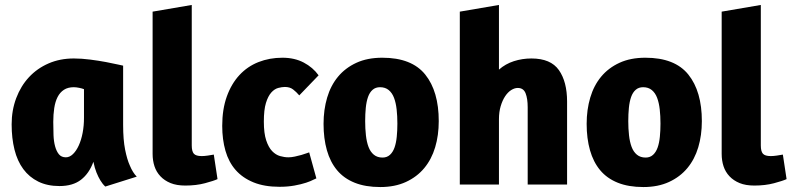

<svg xmlns="http://www.w3.org/2000/svg" viewBox="-20 -745 3202 775"><path d="M477 -241Q477 -181 485 -141Q493 -101 504 -77Q516 -48 532 -32L405 8Q394 -2 385 -17Q377 -30 369.5 -48.5Q362 -67 357 -92Q340 -45 307 -19.5Q274 6 220 6Q171 6 134.5 -12Q98 -30 74 -62.5Q50 -95 38.5 -141Q27 -187 27 -243Q27 -300 45.5 -349Q64 -398 97 -433.5Q130 -469 176 -489Q222 -509 278 -509Q309 -509 344 -504.5Q379 -500 408 -494.5Q437 -489 456.5 -484.5Q476 -480 477 -480ZM319 -269V-385Q312 -388 299.5 -390.5Q287 -393 278 -393Q254 -393 238 -382.5Q222 -372 212.5 -353.5Q203 -335 199 -309Q195 -283 195 -253Q195 -225 196 -199.5Q197 -174 202.5 -154Q208 -134 218 -122Q228 -110 246 -110Q261 -110 274.5 -123Q288 -136 298 -158Q308 -180 313.5 -208.5Q319 -237 319 -269Z M596 -124V-698L754 -725V-158Q754 -134 762.5 -124.5Q771 -115 794 -115Q805 -115 818.5 -117Q832 -119 843 -121L858 -22Q843 -15 807.5 -5.5Q772 4 728 4Q693 4 668.5 -6Q644 -16 627.5 -33.5Q611 -51 603.5 -74Q596 -97 596 -124Z M1188 -360Q1176 -374 1163 -384Q1150 -394 1130 -394Q1118 -394 1103 -390Q1088 -386 1075 -371.5Q1062 -357 1053.5 -329.5Q1045 -302 1045 -254Q1045 -207 1054.5 -178.5Q1064 -150 1078.5 -135Q1093 -120 1110.5 -115Q1128 -110 1144 -110Q1156 -110 1170 -113Q1184 -116 1196.5 -119.5Q1209 -123 1218 -126.5Q1227 -130 1228 -130L1257 -25L1246 -20Q1235 -14 1215.5 -7.5Q1196 -1 1168.5 4Q1141 9 1108 9Q1047 9 1003 -9Q959 -27 931 -59Q903 -91 890 -136.5Q877 -182 877 -237Q877 -304 895.5 -355.5Q914 -407 946.5 -442Q979 -477 1023.5 -494.5Q1068 -512 1120 -512Q1169 -512 1206 -492.5Q1243 -473 1266 -441Z M1751 -256Q1751 -199 1736.5 -150.5Q1722 -102 1692.5 -66.5Q1663 -31 1618.5 -10.5Q1574 10 1515 10Q1455 10 1411.5 -7.5Q1368 -25 1340.5 -58Q1313 -91 1299.5 -138.5Q1286 -186 1286 -245Q1286 -302 1300.5 -351Q1315 -400 1344.5 -435.5Q1374 -471 1418.5 -491.5Q1463 -512 1523 -512Q1642 -512 1696.5 -444Q1751 -376 1751 -256ZM1454 -256Q1454 -226 1457 -199Q1460 -172 1467.5 -152Q1475 -132 1489 -120.5Q1503 -109 1524 -109Q1542 -109 1554 -120Q1566 -131 1572.5 -149.5Q1579 -168 1581.5 -193Q1584 -218 1584 -246Q1584 -277 1581 -303.5Q1578 -330 1570.5 -350Q1563 -370 1549 -381.5Q1535 -393 1514 -393Q1496 -393 1484 -382.5Q1472 -372 1465.5 -353.5Q1459 -335 1456.5 -310Q1454 -285 1454 -256Z M1994 -464Q2020 -487 2054 -498Q2088 -509 2125 -509Q2203 -509 2236 -462Q2269 -415 2269 -335V0H2110V-312Q2110 -347 2101.5 -368.5Q2093 -390 2070 -390Q2057 -390 2043.5 -381.5Q2030 -373 2019 -356.5Q2008 -340 2001 -316.5Q1994 -293 1994 -264V0H1836V-698L1994 -725Z M2813 -256Q2813 -199 2798.5 -150.5Q2784 -102 2754.5 -66.5Q2725 -31 2680.5 -10.5Q2636 10 2577 10Q2517 10 2473.5 -7.5Q2430 -25 2402.5 -58Q2375 -91 2361.5 -138.5Q2348 -186 2348 -245Q2348 -302 2362.5 -351Q2377 -400 2406.5 -435.5Q2436 -471 2480.5 -491.5Q2525 -512 2585 -512Q2704 -512 2758.5 -444Q2813 -376 2813 -256ZM2516 -256Q2516 -226 2519 -199Q2522 -172 2529.5 -152Q2537 -132 2551 -120.5Q2565 -109 2586 -109Q2604 -109 2616 -120Q2628 -131 2634.5 -149.5Q2641 -168 2643.5 -193Q2646 -218 2646 -246Q2646 -277 2643 -303.5Q2640 -330 2632.5 -350Q2625 -370 2611 -381.5Q2597 -393 2576 -393Q2558 -393 2546 -382.5Q2534 -372 2527.5 -353.5Q2521 -335 2518.5 -310Q2516 -285 2516 -256Z M2893 -124V-698L3051 -725V-158Q3051 -134 3059.5 -124.5Q3068 -115 3091 -115Q3102 -115 3115.5 -117Q3129 -119 3140 -121L3155 -22Q3140 -15 3104.5 -5.5Q3069 4 3025 4Q2990 4 2965.5 -6Q2941 -16 2924.5 -33.5Q2908 -51 2900.5 -74Q2893 -97 2893 -124Z"/></svg>

Font: Amaranth
Style: Bold
Weight: 700
Designer: Gesine Todt
Foundry: Gesine Todt
Version: Version 1.001